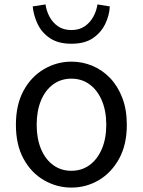

<svg xmlns="http://www.w3.org/2000/svg" viewBox="-20 -836 646 869"><path d="M303 13Q237 13 179 -20.5Q121 -54 86.5 -117.5Q52 -181 52 -271Q52 -362 86.5 -425.5Q121 -489 179 -523Q237 -557 303 -557Q353 -557 398.5 -538Q444 -519 479 -482Q514 -445 534 -392Q554 -339 554 -271Q554 -181 519 -117.5Q484 -54 427 -20.5Q370 13 303 13ZM303 -63Q350 -63 385.5 -89Q421 -115 441 -162Q461 -209 461 -271Q461 -334 441 -381Q421 -428 385.5 -454Q350 -480 303 -480Q256 -480 220.5 -454Q185 -428 165.5 -381Q146 -334 146 -271Q146 -209 165.5 -162Q185 -115 220.5 -89Q256 -63 303 -63ZM303 -638Q244 -638 206.5 -663Q169 -688 150.5 -727Q132 -766 128 -807L186 -816Q190 -787 204 -760.5Q218 -734 242.5 -717Q267 -700 303 -700Q339 -700 363.5 -717Q388 -734 402.5 -760.5Q417 -787 421 -816L477 -807Q475 -766 456 -727Q437 -688 400 -663Q363 -638 303 -638Z"/></svg>

Font: Noto Sans HK
Style: Regular
Weight: 400
Designer: Ryoko NISHIZUKA 西塚涼子 (kana, bopomofo & ideographs); Paul D. Hunt (Latin, Greek & Cyrillic); Sandoll Communications 산돌커뮤니
Foundry: Adobe
Version: Version 2.004-H2;hotconv 1.0.118;makeotfexe 2.5.65603